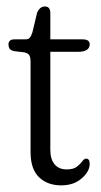

<svg xmlns="http://www.w3.org/2000/svg" viewBox="-20 -548 303 578"><path d="M52.5 -390.5 23 -394Q11.5 -396.5 8.5 -402Q5.5 -407.5 5.5 -414Q5.5 -429.5 23.5 -429.5H56.5Q64.5 -429.5 69 -433.8Q73.5 -438 77.5 -450.5L91.5 -509Q99.5 -528.5 115 -528.5Q131.5 -528.5 131.5 -508.5V-429.5H228.5Q250 -429.5 250 -415Q250 -392 214.5 -392H131.5V-96.5Q131.5 -68.5 144.5 -53.2Q157.5 -38 180.5 -38Q201 -38 211.2 -46Q221.5 -54 227.5 -62.2Q233.5 -70.5 239.5 -70.5Q250 -70.5 250 -54.5Q250 -32 226 -11Q202 10 164.5 10Q122.5 10 97.2 -14.8Q72 -39.5 72 -90V-361.5Q72 -374.5 68.5 -381.2Q65 -388 52.5 -390.5Z"/></svg>

Font: Fraunces 144pt SuperSoft Light
Style: Regular
Weight: 300
Version: Version 1.000;[0bf87f6ff]